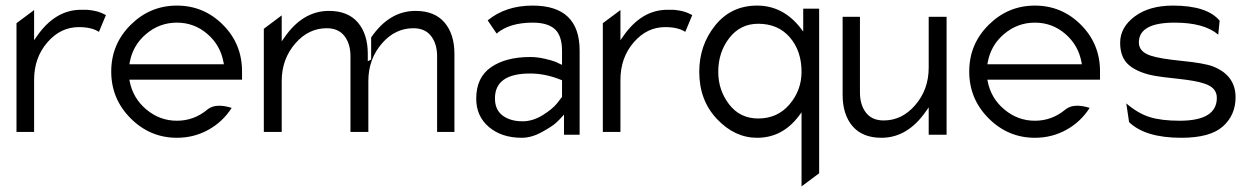

<svg xmlns="http://www.w3.org/2000/svg" viewBox="-20 -482 4478 687"><path d="M102 -10H39V-399L102 -446V-338L111 -351Q177 -447 270 -447Q279 -447 286.5 -447Q294 -447 300.5 -446Q307 -445 311.5 -444.5Q316 -444 321.5 -442.5Q327 -441 329.5 -440.5Q332 -440 337 -438Q342 -436 343.5 -435.5Q345 -435 351 -432Q357 -429 359 -428L334 -368Q308 -385 262 -385Q197 -385 150 -331Q102 -276 102 -196Z M613 11Q517 11 447.5 -58.5Q378 -128 378 -226Q378 -324 447.5 -393Q517 -462 613 -462Q709 -462 777.5 -393.5Q846 -325 846 -227V-197H443L444 -191Q456 -130 504 -90Q552 -50 613 -50Q674 -50 722 -90Q751 -114 809 -96Q777 -46 725.5 -17.5Q674 11 613 11ZM444 -258 443 -252H781L780 -258Q769 -320 722 -360.5Q675 -401 613 -401Q551 -401 503 -360.5Q455 -320 444 -258Z M988 -10H924V-379L988 -427V-334L997 -347Q1063 -443 1157 -443Q1225 -443 1260.5 -401.5Q1296 -360 1296 -289V-263L1308 -269V-348Q1373 -443 1467 -443Q1535 -443 1570.5 -401.5Q1606 -360 1606 -289V-10H1544V-281Q1544 -325 1522.5 -353Q1501 -381 1459 -381Q1394 -381 1347 -327Q1298 -271 1298 -192V-10H1234V-281Q1234 -325 1212.5 -353Q1191 -381 1149 -381Q1084 -381 1037 -327Q988 -271 988 -192Z M1847 11Q1775 11 1729.5 -27.5Q1684 -66 1684 -129Q1684 -205 1737 -241.5Q1790 -278 1877 -278Q1902 -278 1928.5 -272Q1955 -266 1970 -260L1984 -253L1991 -250V-300Q1991 -354 1965.5 -377.5Q1940 -401 1886 -401Q1803 -401 1757 -362L1725 -409Q1789 -462 1886 -462Q2054 -462 2054 -301V0H1998V-72L1989 -62Q1982 -54 1969 -42Q1956 -30 1919 -9.5Q1882 11 1847 11ZM1877 -219Q1751 -219 1751 -130Q1751 -89 1778.5 -68.5Q1806 -48 1850 -48Q1886 -48 1921 -69.5Q1956 -91 1973 -112L1990 -134L1991 -135V-195L1988 -196Q1932 -219 1877 -219Z M2200 -10H2137V-399L2200 -446V-338L2209 -351Q2275 -447 2368 -447Q2377 -447 2384.5 -447Q2392 -447 2398.5 -446Q2405 -445 2409.5 -444.5Q2414 -444 2419.5 -442.5Q2425 -441 2427.5 -440.5Q2430 -440 2435 -438Q2440 -436 2441.5 -435.5Q2443 -435 2449 -432Q2455 -429 2457 -428L2432 -368Q2406 -385 2360 -385Q2295 -385 2248 -331Q2200 -276 2200 -196Z M2689 11Q2609 11 2545.5 -56Q2482 -123 2482 -225Q2482 -320 2539 -391Q2596 -462 2689 -462Q2782 -462 2845 -381L2854 -369V-451H2911V138L2848 185V-80L2839 -68Q2780 11 2689 11ZM2693 -397Q2629 -397 2589.5 -346Q2550 -295 2550 -225Q2550 -159 2589 -108.5Q2628 -58 2693 -58Q2762 -58 2805 -108.5Q2848 -159 2848 -225Q2848 -300 2806 -348.5Q2764 -397 2693 -397Z M3134 11Q3066 11 3030.5 -30.5Q2995 -72 2995 -143V-422H3057V-151Q3057 -107 3078.5 -79Q3100 -51 3142 -51Q3207 -51 3254 -105Q3303 -161 3303 -240V-422H3367V0H3303V-98L3294 -85Q3228 11 3134 11Z M3683 11Q3587 11 3517.5 -58.5Q3448 -128 3448 -226Q3448 -324 3517.5 -393Q3587 -462 3683 -462Q3779 -462 3847.5 -393.5Q3916 -325 3916 -227V-197H3513L3514 -191Q3526 -130 3574 -90Q3622 -50 3683 -50Q3744 -50 3792 -90Q3821 -114 3879 -96Q3847 -46 3795.5 -17.5Q3744 11 3683 11ZM3514 -258 3513 -252H3851L3850 -258Q3839 -320 3792 -360.5Q3745 -401 3683 -401Q3621 -401 3573 -360.5Q3525 -320 3514 -258Z M4116 -210Q4056 -220 4022 -247Q3988 -274 3988 -329Q3988 -384 4040 -423Q4092 -462 4177 -462Q4299 -462 4344 -408L4339 -358Q4289 -401 4183 -401Q4055 -401 4055 -330Q4055 -297 4097 -283Q4129 -272 4209.5 -264Q4290 -256 4321 -244Q4401 -212 4401 -134Q4401 -70 4355.5 -29.5Q4310 11 4207 11Q4078 11 4020 -45L4010 -112Q4052 -76 4094 -63Q4136 -50 4201 -50Q4334 -50 4334 -132Q4334 -169 4289 -183Q4261 -193 4196 -200Q4131 -207 4116 -210Z"/></svg>

Font: Charger Pro
Style: Lit
Weight: 300
Designer: Jasper
Foundry: Cannot Into Space Fonts
Version: Version 1.09